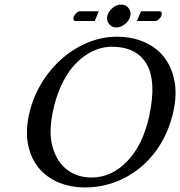

<svg xmlns="http://www.w3.org/2000/svg" viewBox="-20 -821 798 851"><path d="M605 -771H687Q693.4 -771 695.8 -766.4Q698.2 -761.7 696.8 -755.9Q694.8 -746.6 685.8 -737.3Q676.8 -728 667.5 -728H586.9ZM399.9 -728H314.9Q302.7 -728 305.7 -742.2Q307.6 -751.5 316.4 -761.2Q325.2 -771 334 -771H418ZM463.4 -714.6Q451.2 -730 455.6 -750Q460 -770 478.5 -785.4Q497.1 -800.8 517.1 -800.8Q537.1 -800.8 549.6 -785.4Q562 -770 557.6 -750Q553.2 -730 534.4 -714.6Q515.6 -699.2 495.6 -699.2Q475.6 -699.2 463.4 -714.6ZM475.6 -613.8Q445.8 -613.8 415.8 -604.2Q385.7 -594.7 355 -573Q324.2 -551.3 297.9 -519Q271.5 -486.8 249.3 -437.5Q227.1 -388.2 214.4 -327.1Q194.3 -231 214.1 -165.8Q233.9 -100.6 279.1 -67.4Q324.2 -34.2 386.2 -34.2Q474.1 -34.2 544.2 -106.7Q614.3 -179.2 642.1 -310.1Q674.3 -461.9 629.4 -537.8Q584.5 -613.8 475.6 -613.8ZM749 -329.1Q727.5 -229.5 671.9 -152.8Q615.2 -75.7 533.2 -33Q451.2 9.8 356.9 9.8Q292.5 9.8 239.5 -12.5Q186.5 -34.7 152.1 -76.2Q117.7 -117.7 105 -177Q92.3 -236.3 107.9 -310.1Q128.4 -406.7 186.8 -486.6Q245.1 -566.4 327.4 -612.3Q409.7 -658.2 498 -658.2Q564.9 -658.2 619.1 -634.8Q673.3 -611.3 707 -568.1Q740.7 -524.9 752.9 -463.9Q765.1 -403.8 749 -329.1Z"/></svg>

Font: Linux Biolinum G
Style: Italic
Weight: 400
Italic angle: -12°
Designer: Philipp H. Poll
Foundry: Philipp H. Poll
Version: Version 0.5.1